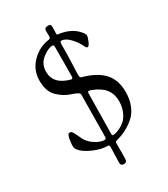

<svg xmlns="http://www.w3.org/2000/svg" viewBox="-221 -865 974 1114"><g transform="rotate(-30 266.5 -308.0)"><path d="M249 129C249 143 256 150 270 150C278.7 150 284.5 147.5 287.5 142.5C290.5 137.5 292 126 292 108V26C292 22 292.3 18.7 293 16C293.7 13.3 298 11 306 9C350.7 -2.3 391 -23.3 427 -54C445.7 -70 460.5 -91.3 471.5 -118C482.5 -144.7 488 -174.7 488 -208C488 -261.3 473.5 -304 444.5 -336C415.5 -368 371 -392.3 311 -409C305 -410.3 301.3 -412.7 300 -416C298.7 -419.3 298 -427 298 -439C298 -451 298.8 -472.3 300.5 -503C302.2 -533.7 303 -577 303 -633C303 -645.7 306 -652 312 -652C330 -652 348.7 -641.8 368 -621.5C387.3 -601.2 402.7 -578.7 414 -554C416.7 -546.7 421 -543 427 -543C433 -543 439.5 -551.2 446.5 -567.5C453.5 -583.8 457 -596 457 -604C457 -612 450.7 -622.7 438 -636C410 -668 368 -687.3 312 -694C308.7 -694 307 -697 307 -703L308 -726V-747C308 -754.3 306.8 -759.3 304.5 -762C302.2 -764.7 296 -766 286 -766C271.3 -766 264 -758.3 264 -743L265 -716C265 -706.7 264 -700.7 262 -698C260 -695.3 256.7 -693.7 252 -693C207.3 -687 168.7 -667.3 136 -634C103.3 -600.7 87 -560.3 87 -513C87 -465.7 99.5 -429.7 124.5 -405C149.5 -380.3 177.8 -363 209.5 -353C241.2 -343 257 -333.3 257 -324L254 -42C254 -32 250.7 -27 244 -27C225.3 -27 205 -34 183 -48C161 -62 144.7 -78.7 134 -98L118.5 -130.5C111.5 -145.5 106.2 -155.2 102.5 -159.5C98.8 -163.8 93.7 -166 87 -166C76.3 -166 69.3 -149.3 66 -116C64.7 -106.7 64 -97.2 64 -87.5C64 -77.8 67.7 -68.7 75 -60C89.7 -42 114 -25.5 148 -10.5C182 4.5 214.7 12 246 12C250 12 252 18.3 252 31ZM262 -445C262 -433.7 259 -428 253 -428H251C181 -446 146 -483 146 -539C146 -574.3 159.2 -602.2 185.5 -622.5C211.8 -642.8 234 -653 252 -653C259.3 -653 263 -649 263 -641ZM297 -306C297 -315.3 299.3 -320 304 -320C312 -320 327 -314.7 349 -304C361.7 -297.3 373.8 -289.3 385.5 -280C397.2 -270.7 407.2 -257.7 415.5 -241C423.8 -224.3 428 -204 428 -180C428 -156 423.7 -133.7 415 -113C406.3 -92.3 396.3 -76.8 385 -66.5C373.7 -56.2 361.2 -47.7 347.5 -41C333.8 -34.3 323.3 -30.3 316 -29C308.7 -27.7 303 -27 299 -27C295 -27 293 -31.3 293 -40Z"/></g></svg>

Font: Sorts Mill Goudy
Style: Regular
Weight: 400
Version: Version 003.101